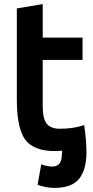

<svg xmlns="http://www.w3.org/2000/svg" viewBox="-20 -716 451 935"><path d="M272 -89Q338 -89 390 -107Q401 -30 401 24Q401 111 365 155Q329 199 245 199Q204 199 163 184L181 84Q208 95 235 95Q280 95 281 40Q283 22 283 18Q257 21 222 19Q128 11 95 -48Q62 -107 62 -230V-675L188 -696V-533H382V-424H188V-200Q188 -137 208 -113Q228 -89 272 -89Z"/></svg>

Font: Repo
Style: DemiBold
Weight: 600
Designer: Stefan Peev
Foundry: Context Ltd
Version: Version 001.000